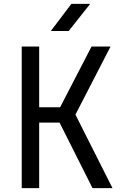

<svg xmlns="http://www.w3.org/2000/svg" viewBox="-20 -970 640 990"><path d="M92 0V-730H182V-417H290L452 -730H550L369 -379L560 0H457L287 -338H182V0ZM242 -810 348 -950H445L334 -810Z"/></svg>

Font: NKDuy Mono
Style: Regular
Weight: 400
Monospace: yes
Designer: NKDuy
Foundry: NKDuy
Version: Version 2.251; ttfautohint (v1.8.4.7-5d5b)